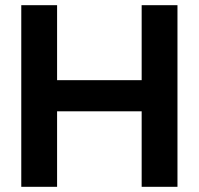

<svg xmlns="http://www.w3.org/2000/svg" viewBox="-20 -720 766 740"><path d="M62 -700H200V-411H526V-700H664V0H526V-291H200V0H62Z"/></svg>

Font: Stavian Bold
Style: Bold
Weight: 700
Version: Version 1.000; ttfautohint (v1.6)